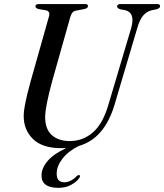

<svg xmlns="http://www.w3.org/2000/svg" viewBox="-20 -720 810 948"><path d="M516 -205.5 628 -582.5Q649 -658 597 -670L574.5 -674Q558 -679.5 558 -688Q558 -700 576 -700H756Q770.5 -700 770.5 -689.5Q770.5 -679.5 753.5 -674.5L727.5 -669Q704 -663 686.8 -643Q669.5 -623 657.5 -580.5L546 -204.5Q496 -35.5 369.5 0.5Q317.5 26 288.8 63Q260 100 260 136Q259 180 298 180Q314 180 330.2 171.5Q346.5 163 358 150Q365.5 143 371 144.5Q379 147 371.5 158.5Q359 177.5 331.5 192.5Q304 207.5 268.5 207.5Q184.5 207.5 185 145.5Q185.5 110 214.8 75.2Q244 40.5 307 11Q294.5 11.5 281.5 11.5Q188 11.5 142 -34.5Q96 -80.5 97 -150Q97 -168 102.2 -196.5Q107.5 -225 115.2 -257Q123 -289 131 -317.5L221.5 -638Q229.5 -664 207.5 -669L169 -675.5Q154.5 -680.5 155 -689Q155 -700 172 -700H399.5Q414.5 -700 414.5 -690.5Q414.5 -679.5 397 -675.5L355 -667.5Q344 -665.5 337.8 -658.2Q331.5 -651 326.5 -634L237 -317Q220 -253.5 211.8 -212.2Q203.5 -171 203 -143.5Q202.5 -83.5 235.2 -53.5Q268 -23.5 324.5 -23.5Q389 -23.5 438.5 -66Q488 -108.5 516 -205.5Z"/></svg>

Font: Fraunces 72pt
Style: Italic
Weight: 400
Italic angle: -16°
Version: Version 1.000;[b76b70a41]